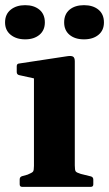

<svg xmlns="http://www.w3.org/2000/svg" viewBox="-33 -727 425 747"><path d="M99.1 0V-311.7H258V0ZM53.2 0Q43.6 0 43.6 -10V-28.8Q43.6 -38.8 53 -41.6L74.4 -47.6Q92 -54.7 95.6 -59.6Q99.1 -64.5 99.1 -81.4V-180H258V-83.3Q258 -65.1 261.5 -60.2Q265 -55.3 281.3 -50.4L321 -40.6Q330 -37.8 330 -28.4V-9.6Q330 0 320 0ZM99.1 -311.7V-462.4L118.3 -417.8L41.7 -434.7Q32.1 -436.9 32.1 -446.9V-469.4Q32.1 -479.6 42.1 -480L227.9 -508.2Q244.2 -510.8 251.1 -506.7Q258 -502.6 258 -488.4V-311.7ZM64.9 -573.9Q30.6 -573.9 8.7 -591.5Q-13.3 -609.1 -13.3 -639.7Q-13.3 -671.7 8.7 -689.3Q30.6 -706.9 64.9 -706.9Q99.2 -706.9 120.4 -689.3Q141.5 -671.7 141.5 -639.7Q141.5 -609.1 120.4 -591.5Q99.2 -573.9 64.9 -573.9ZM293.8 -573.9Q258.7 -573.9 237.6 -591.5Q216.6 -609.1 216.6 -639.7Q216.6 -671.7 237.6 -689.3Q258.7 -706.9 293.8 -706.9Q328.8 -706.9 350.1 -689.3Q371.4 -671.7 371.4 -639.7Q371.4 -609.1 350.1 -591.5Q328.8 -573.9 293.8 -573.9Z"/></svg>

Font: Hahmlet
Style: Regular
Weight: 400
Designer: Minjoo Ham & Mark Frömberg
Foundry: hypertype
Version: Version 1.002